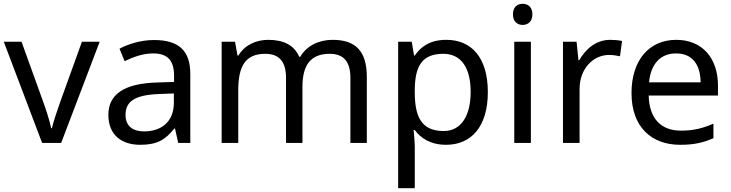

<svg xmlns="http://www.w3.org/2000/svg" viewBox="-20 -757 3874 1017"><path d="M203 0H304L508 -536H414L300 -220C285 -177 262 -111 255 -78H251C245 -111 224 -176 208 -220L94 -536H0Z M796 -545C726 -545 660 -524 613 -499L640 -433C684 -454 735 -474 791 -474C861 -474 902 -444 902 -355V-323L811 -320C636 -315 554 -256 554 -149C554 -40 626 10 723 10C813 10 856 -17 903 -76H907L924 0H988V-365C988 -490 926 -545 796 -545ZM822 -259 901 -262V-214C901 -110 833 -61 743 -61C685 -61 645 -88 645 -148C645 -216 688 -254 822 -259Z M1742 -546C1672 -546 1606 -517 1570 -456H1565C1539 -517 1483 -546 1401 -546C1337 -546 1276 -519 1243 -463H1238L1225 -536H1154V0H1242V-278C1242 -403 1277 -472 1385 -472C1460 -472 1495 -429 1495 -345V0H1582V-296C1582 -410 1623 -472 1727 -472C1801 -472 1836 -429 1836 -345V0H1923V-349C1923 -487 1863 -546 1742 -546Z M2344 -546C2257 -546 2209 -509 2177 -463H2173L2161 -536H2089V240H2177V20C2177 -5 2173 -45 2171 -68H2177C2208 -26 2260 10 2343 10C2476 10 2564 -86 2564 -269C2564 -454 2476 -546 2344 -546ZM2328 -472C2427 -472 2473 -392 2473 -270C2473 -150 2427 -63 2330 -63C2213 -63 2177 -137 2177 -269V-286C2179 -411 2219 -472 2328 -472Z M2749 -737C2720 -737 2697 -720 2697 -681C2697 -643 2720 -625 2749 -625C2776 -625 2800 -643 2800 -681C2800 -720 2776 -737 2749 -737ZM2792 -536H2704V0H2792Z M3212 -546C3137 -546 3082 -497 3048 -438H3044L3034 -536H2962V0H3050V-286C3050 -394 3123 -466 3206 -466C3224 -466 3247 -463 3264 -459L3275 -540C3257 -544 3232 -546 3212 -546Z M3562 -546C3420 -546 3325 -440 3325 -264C3325 -85 3430 10 3583 10C3656 10 3704 -1 3759 -25V-102C3703 -78 3655 -65 3587 -65C3480 -65 3419 -130 3416 -251H3783V-304C3783 -450 3699 -546 3562 -546ZM3561 -474C3650 -474 3690 -412 3691 -321H3418C3427 -417 3477 -474 3561 -474Z"/></svg>

Font: Noto Sans Mahajani
Style: Regular
Weight: 400
Designer: Monotype Design Team
Foundry: Monotype Imaging Inc.
Version: Version 2.003